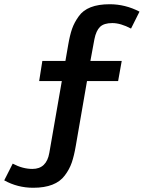

<svg xmlns="http://www.w3.org/2000/svg" viewBox="-108 -677 679 907"><path d="M77 -294 92 -389H201L214 -464Q222 -511 232.5 -541Q243 -571 264 -600Q304 -657 410 -657Q484 -657 551 -622L511 -542Q462 -568 422.5 -568Q383 -568 364.5 -550Q346 -532 338 -492L319 -389H467L450 -294H303L250 12Q242 59 231 91Q220 123 198 152Q155 210 49 210Q-25 210 -88 175L-48 96Q-1 121 45 121Q112 121 125 45L184 -294Z"/></svg>

Font: Bree Serif
Style: Regular
Weight: 400
Designer: Veronika Burian, Jos Scaglione
Foundry: TypeTogether
Version: Version 1.002